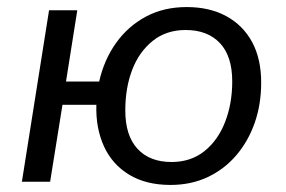

<svg xmlns="http://www.w3.org/2000/svg" viewBox="-20 -515 809 544"><path d="M463 9Q394 9 346 -20Q298 -49 274.5 -100.5Q251 -152 253 -218H157L122 0H42L119 -486H199L167 -284H261Q275 -346 309 -393.5Q343 -441 393.5 -468Q444 -495 509 -495Q574 -495 621.5 -469Q669 -443 694.5 -395.5Q720 -348 720 -281Q720 -219 701.5 -166.5Q683 -114 649 -74.5Q615 -35 568 -13Q521 9 463 9ZM466 -56Q521 -56 559.5 -87Q598 -118 618 -170Q638 -222 638 -284Q638 -356 603 -393Q568 -430 506 -430Q451 -430 412.5 -399Q374 -368 354.5 -317Q335 -266 335 -202Q335 -131 369.5 -93.5Q404 -56 466 -56Z"/></svg>

Font: Nunito Sans 12pt
Style: Italic
Weight: 400
Italic angle: -9°
Designer: Vernon Adams
Foundry: Vernon Adams
Version: Version 3.101;gftools[0.9.27]